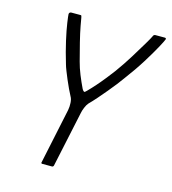

<svg xmlns="http://www.w3.org/2000/svg" viewBox="-102 -757 753 841"><g transform="rotate(15 274.0 -336.5)"><path d="M293 -307Q286 -299 280 -284.5Q274 -270 272 -259L218 -6Q217 -3 215 -1.5Q213 0 211 0H166Q164 0 162.5 -1.5Q161 -3 162 -6L215 -257Q218 -273 217 -290Q216 -307 210 -317Q203 -330 194.5 -348Q186 -366 178 -385Q170 -404 163.5 -420.5Q157 -437 154 -448Q138 -501 127.5 -547.5Q117 -594 112.5 -625.5Q108 -657 108 -663Q108 -668 111 -670.5Q114 -673 118 -673H160Q163 -673 164 -671Q165 -669 166 -663Q167 -656 172.5 -626.5Q178 -597 188 -556.5Q198 -516 209 -475Q216 -448 227.5 -419.5Q239 -391 253 -362Q258 -354 261.5 -352.5Q265 -351 273 -360Q289 -376 307 -396.5Q325 -417 342 -438.5Q359 -460 371 -476Q400 -516 425 -556.5Q450 -597 467.5 -626.5Q485 -656 488 -663Q490 -669 493 -671Q496 -673 499 -673H542Q546 -673 547.5 -670.5Q549 -668 546 -663Q544 -657 527.5 -626.5Q511 -596 483 -551Q455 -506 416 -454Q407 -441 392.5 -422.5Q378 -404 360.5 -383Q343 -362 325.5 -342Q308 -322 293 -307Z"/></g></svg>

Font: Glory Light
Style: Italic
Weight: 300
Italic angle: -12°
Version: Version 1.011